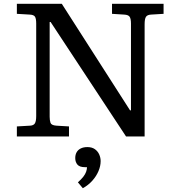

<svg xmlns="http://www.w3.org/2000/svg" viewBox="-20 -720 947 1013"><path d="M69 0V-53L139 -57Q157 -58 164 -69Q171 -80 171 -108V-596Q171 -622 164.5 -632Q158 -642 137 -643L69 -647V-700H306L666 -138H671V-596Q671 -621 664 -631.5Q657 -642 635 -643L571 -647V-700H843V-647L777 -643Q757 -642 750 -631Q743 -620 743 -592V0H645L247 -604H242V-104Q242 -85 246.5 -72Q251 -59 277 -57L344 -53V0ZM417 273 391 242Q409 226 419.5 212.5Q430 199 434.5 186Q439 173 439 162H428Q400 162 388.5 148.5Q377 135 377 114Q377 96 384.5 83Q392 70 406.5 63Q421 56 441 56Q465 56 480.5 67Q496 78 503.5 95Q511 112 511 130Q511 156 499.5 183Q488 210 467 233.5Q446 257 417 273Z"/></svg>

Font: Literata Variable Black
Style: Regular
Weight: 900
Designer: Latin by Veronika Burian and Jose Scaglione. Greek by Irene Vlachou. Cyrillic by Vera Evstafieva.
Foundry: TypeTogether
Version: Version 3.021